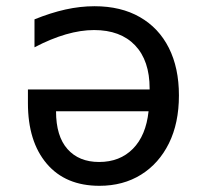

<svg xmlns="http://www.w3.org/2000/svg" viewBox="-20 -580 642 614"><path d="M297.9 14.2Q189.5 14.2 129.4 -56.6Q69.3 -127.4 69.3 -250V-293.9H458.5V-296.9Q458.5 -386.2 411.9 -435.1Q365.2 -483.9 280.8 -483.9Q195.8 -483.9 90.3 -428.7V-518.1Q142.1 -539.1 189.2 -549.6Q236.3 -560.1 282.2 -560.1Q366.7 -560.1 427.2 -525.4Q487.8 -490.7 520 -426.8Q552.2 -362.8 552.2 -274.9Q552.2 -186.5 520.3 -121.8Q488.3 -57.1 431.2 -21.5Q374 14.2 297.9 14.2ZM296.9 -62Q363.3 -62 405 -104.2Q446.8 -146.5 455.1 -224.1H159.2Q159.2 -144.5 195.8 -103.3Q232.4 -62 296.9 -62Z"/></svg>

Font: Vazir Code Hack
Style: Code-Hack
Weight: 400
Foundry: DejaVu fonts team - Redesigned by Saber Rastikerdar
Version: Version 1.1.2